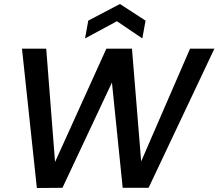

<svg xmlns="http://www.w3.org/2000/svg" viewBox="-20 -938 1091 959"><path d="M164.1 1 89.8 -694.8H210.9L254.9 -128.9L511.2 -694.8H639.2L685.1 -131.8L929.2 -694.8H1050.8L722.2 0H592.8L539.1 -525.9L292 0ZM707 -835 690.9 -746.1 564 -832 404.8 -746.1 420.9 -835 579.1 -918Z"/></svg>

Font: Poppins Medium
Style: Italic
Weight: 500
Italic angle: -10°
Designer: Ninad Kale (Devanagari), Jonny Pinhorn (Latin)
Foundry: Indian Type Foundry
Version: Version 3.200;PS 1.000;hotconv 16.6.54;makeotf.lib2.5.65590